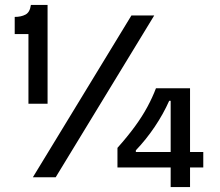

<svg xmlns="http://www.w3.org/2000/svg" viewBox="-20 -723 899 783"><path d="M96 -300V-584H40V-654Q66 -654 84 -663.5Q102 -673 106 -703H174V-300ZM114 0 516 -660H609L207 0ZM459 -40V-120Q500 -166 530 -207Q560 -248 581 -287Q602 -326 616 -363H755V40H676V-312H670Q646 -258 611 -206Q576 -154 534 -110V-103H809V-40Z"/></svg>

Font: Bricolage Grotesque 96pt ExtraBold
Style: Regular
Weight: 400
Version: Version 1.001;gftools[0.9.33.dev8+g029e19f]